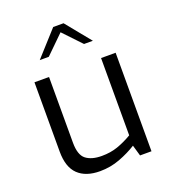

<svg xmlns="http://www.w3.org/2000/svg" viewBox="-140 -869 868 978"><g transform="rotate(-20 294.0 -380.0)"><path d="M235 6Q158 6 116.5 -34Q75 -74 75 -158V-534H154V-178Q154 -111 184.5 -87.5Q215 -64 270 -64Q317 -64 356 -77.5Q395 -91 436 -115V-534H515V0H453L436 -59Q395 -33 343.5 -13.5Q292 6 235 6ZM139 -631 261 -766H317L427 -631H379L287 -728L188 -631Z"/></g></svg>

Font: Exo Thin
Style: Regular
Weight: 400
Version: Version 2.000